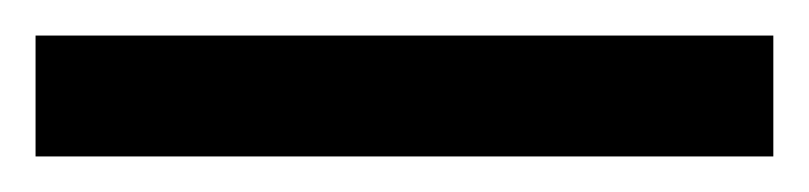

<svg xmlns="http://www.w3.org/2000/svg" viewBox="-22 70 455 108"><path d="M413 158V90H-2V158Z"/></svg>

Font: Noto Sans Gunjala Gondi
Style: Bold
Weight: 700
Designer: Ek Type
Foundry: Ek Type
Version: Version 1.004